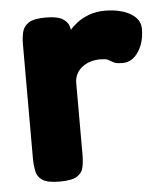

<svg xmlns="http://www.w3.org/2000/svg" viewBox="-43 -535 509 583"><g transform="rotate(-5 211.5 -243.5)"><path d="M116 9Q79 9 63.5 -1.5Q48 -12 44.5 -30Q41 -48 41 -67V-416Q41 -436 45 -453Q49 -470 64.5 -480.5Q80 -491 117 -491Q152 -491 167.5 -481.5Q183 -472 187 -459.5Q191 -447 191 -438L179 -432Q181 -436 189.5 -446.5Q198 -457 213 -468.5Q228 -480 249.5 -488Q271 -496 299 -496Q310 -496 323.5 -494.5Q337 -493 351.5 -488.5Q366 -484 378 -476.5Q390 -469 397.5 -458Q405 -447 405 -431Q405 -390 386 -361.5Q367 -333 338 -333Q321 -333 314 -336Q307 -339 302.5 -342Q298 -345 292 -347.5Q286 -350 270 -350Q255 -350 241.5 -346Q228 -342 216.5 -333.5Q205 -325 198.5 -312.5Q192 -300 192 -285V-65Q192 -46 188.5 -28.5Q185 -11 169 -1Q153 9 116 9Z"/></g></svg>

Font: Fredoka Light SemiBold
Style: Regular
Weight: 600
Version: Version 2.001